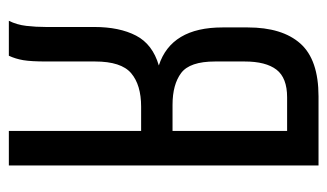

<svg xmlns="http://www.w3.org/2000/svg" viewBox="-173 -567 740 434"><g transform="rotate(90 197.0 -350.0)"><path d="M221 -299Q172 -299 145.5 -276.5Q119 -254 119 -195V-85Q119 -50 116 -32.5Q113 -15 106 0H27Q36 -18 38.5 -39.5Q41 -61 41 -84V-193Q41 -250 60.5 -287.5Q80 -325 128 -339Q42 -367 42 -483V-540Q42 -618 78.5 -659Q115 -700 198 -700H354V0H276V-299ZM200 -629Q156 -629 137.5 -605Q119 -581 119 -533V-466Q119 -409 145 -389.5Q171 -370 217 -370H276V-629Z"/></g></svg>

Font: Bebas Neue Regular
Style: Regular
Weight: 400
Designer: Ryoichi Tsunekawa & LGV (GE)
Foundry: Free Software Foundation, Inc.
Version: Version 1.003 August 13, 2016